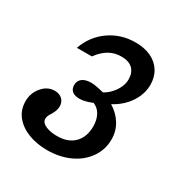

<svg xmlns="http://www.w3.org/2000/svg" viewBox="-113 -513 580 610"><g transform="rotate(30 177.0 -207.5)"><path d="M4 -89.5Q4 -119.4 23 -141.9Q41.9 -164.5 68.5 -164.5Q85.5 -164.5 96 -154.8Q106.5 -145.2 106.5 -129Q106.5 -120.2 103.6 -112.5Q100.8 -104.8 95.2 -95.2Q91.1 -89.5 88.7 -83.9Q86.3 -78.2 86.3 -72.6Q86.3 -58.1 105.6 -50Q125 -41.9 154.8 -43.5Q190.3 -46 210.5 -68.1Q230.6 -90.3 230.6 -127.4Q230.6 -150.8 221.4 -168.1Q212.1 -185.5 194.4 -192.7Q166.9 -181.5 148.4 -181.5Q130.6 -181.5 121.4 -189.1Q112.1 -196.8 112.1 -211.3Q112.1 -226.6 123.4 -235.5Q134.7 -244.4 155.6 -244.4Q169.4 -244.4 186.3 -240.3L203.2 -236.3Q217.7 -244.4 229 -256.9Q240.3 -269.4 246.8 -283.9Q253.2 -298.4 253.2 -312.1Q253.2 -337.1 239.1 -350.8Q225 -364.5 197.6 -364.5Q172.6 -364.5 152.4 -352.8Q132.3 -341.1 115.3 -317.7H60.5Q78.2 -367.7 119.8 -396.8Q161.3 -425.8 214.5 -425.8Q246.8 -425.8 271 -414.5Q295.2 -403.2 308.5 -381.9Q321.8 -360.5 321.8 -332.3Q321.8 -298.4 301.2 -267.3Q280.6 -236.3 244.4 -216.9Q271 -200.8 286.3 -175.8Q301.6 -150.8 301.6 -120.2Q301.6 -83.1 280.6 -52.8Q259.7 -22.6 223 -5.6Q186.3 11.3 140.3 11.3Q102.4 11.3 71.4 -0.8Q40.3 -12.9 22.2 -35.5Q4 -58.1 4 -89.5Z"/></g></svg>

Font: Playfair Micro SmCond SmLight
Style: Italic
Weight: 360
Width: 4
Italic angle: -15.6°
Designer: Claus Eggers Sørensen
Foundry: Claus Eggers Sørensen
Version: Version 2.203;Glyphs 3.3 (3326)